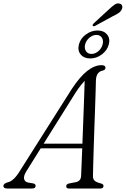

<svg xmlns="http://www.w3.org/2000/svg" viewBox="-54 -1082 723 1102"><path d="M97 -98.5Q80 -71 84.5 -54.2Q89 -37.5 108.5 -34L136 -29.5Q150.5 -26 150.5 -15.5Q150.5 0 130 0H-12Q-34.5 0 -34.5 -15Q-34.5 -27.5 -11.5 -35Q24 -41.5 59.5 -100L356.5 -569Q404 -641.5 446.5 -674.8Q489 -708 528.5 -708Q551.5 -708 551.5 -693Q551.5 -681 536 -677Q498.5 -670 496.5 -620.5Q496 -597 494.8 -553.8Q493.5 -510.5 491.5 -456Q489.5 -401.5 487.5 -343.2Q485.5 -285 483.8 -231Q482 -177 481 -135Q480 -93 479.5 -71Q479.5 -53 490 -44Q500.5 -35 527.5 -28.5Q540 -25 540 -14.5Q540 0 521 0H341Q326 0 326 -13.5Q326 -23.5 340 -28.5L383.5 -37Q410.5 -43.5 411.5 -73Q412.5 -95.5 414.2 -137Q416 -178.5 418 -230.5H179.5ZM380 -550.5 196.5 -257.5H419Q421.5 -322 424 -390.8Q426.5 -459.5 428.8 -519.8Q431 -580 432 -618.5Q422 -608 408.8 -591.2Q395.5 -574.5 380 -550.5ZM570.5 -1027.5Q590.5 -1046.5 604.8 -1056Q619 -1065.5 633.5 -1061Q644.5 -1058 647.2 -1048.2Q650 -1038.5 644.5 -1027.5Q638.5 -1015 625.8 -1006.5Q613 -998 594.5 -989.5L491 -933Q481.5 -929 478 -934.5Q476.5 -938 479 -941.8Q481.5 -945.5 485 -949ZM464 -746.5Q428 -746.5 409 -769.5Q390 -792.5 399 -827Q408 -861.5 439 -884.2Q470 -907 506 -907Q541.5 -907 560.5 -884Q579.5 -861 570.5 -827Q561.5 -793 530.8 -769.8Q500 -746.5 464 -746.5ZM499 -881.5Q478.5 -881.5 459.8 -866Q441 -850.5 434.5 -827Q429 -804 439.5 -788.2Q450 -772.5 471 -772.5Q492 -772.5 510.5 -788.2Q529 -804 535 -827Q541 -850.5 530.5 -866Q520 -881.5 499 -881.5Z"/></svg>

Font: Fraunces 72pt S050 Light
Style: Italic
Weight: 300
Italic angle: -16°
Version: Version 1.000; ttfautohint (v1.8.3)